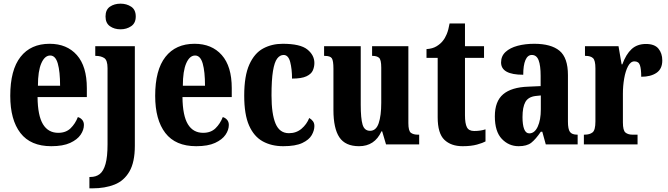

<svg xmlns="http://www.w3.org/2000/svg" viewBox="-20 -788 3648 1048"><path d="M260 10Q147 10 91.5 -62Q36 -134 36 -265Q36 -406 92 -477.5Q148 -549 251 -549Q345 -549 399.5 -487.5Q454 -426 454 -307V-258H185Q186 -157 214.5 -110Q243 -63 298 -63Q340 -63 365.5 -88Q391 -113 405 -149Q419 -145 428.5 -134Q438 -123 438 -106Q438 -79 420 -52.5Q402 -26 363 -8Q324 10 260 10ZM308 -320Q308 -397 295.5 -441Q283 -485 254 -485Q224 -485 205.5 -442.5Q187 -400 187 -320Z M638 -628Q604 -628 580 -645Q556 -662 556 -698Q556 -735 580 -751.5Q604 -768 638 -768Q671 -768 696 -751.5Q721 -735 721 -698Q721 -662 696 -645Q671 -628 638 -628ZM468 240V178H473Q504 178 524.5 162Q545 146 556 107Q567 68 567 -1V-416Q567 -460 548.5 -471.5Q530 -483 503 -483H500V-536H716V8Q716 97 686.5 148Q657 199 605 219.5Q553 240 485 240Z M1051 10Q938 10 882.5 -62Q827 -134 827 -265Q827 -406 883 -477.5Q939 -549 1042 -549Q1136 -549 1190.5 -487.5Q1245 -426 1245 -307V-258H976Q977 -157 1005.5 -110Q1034 -63 1089 -63Q1131 -63 1156.5 -88Q1182 -113 1196 -149Q1210 -145 1219.5 -134Q1229 -123 1229 -106Q1229 -79 1211 -52.5Q1193 -26 1154 -8Q1115 10 1051 10ZM1099 -320Q1099 -397 1086.5 -441Q1074 -485 1045 -485Q1015 -485 996.5 -442.5Q978 -400 978 -320Z M1526 10Q1462 10 1414 -16.5Q1366 -43 1339.5 -103Q1313 -163 1313 -266Q1313 -374 1341 -436Q1369 -498 1416.5 -523.5Q1464 -549 1523 -549Q1619 -549 1657.5 -518Q1696 -487 1696 -444Q1696 -423 1687.5 -403.5Q1679 -384 1652.5 -371.5Q1626 -359 1574 -359Q1574 -411 1564 -449.5Q1554 -488 1528 -488Q1508 -488 1493 -468.5Q1478 -449 1470 -400.5Q1462 -352 1462 -267Q1462 -166 1484 -113.5Q1506 -61 1557 -61Q1597 -61 1625.5 -85Q1654 -109 1668 -144Q1680 -137 1688 -126.5Q1696 -116 1696 -100Q1696 -76 1681.5 -50.5Q1667 -25 1630 -7.5Q1593 10 1526 10Z M1940 10Q1865 10 1832.5 -38.5Q1800 -87 1800 -188V-413Q1800 -456 1791.5 -469.5Q1783 -483 1752 -483H1749V-536H1949V-216Q1949 -142 1959 -108Q1969 -74 2000 -74Q2033 -74 2047 -115.5Q2061 -157 2061 -227V-419Q2061 -463 2048.5 -473Q2036 -483 2014 -483H2011V-536H2209V-116Q2209 -73 2223 -63Q2237 -53 2259 -53H2268V0H2087L2066 -71H2062Q2025 10 1940 10Z M2505 10Q2442 10 2405.5 -25Q2369 -60 2369 -148V-472H2308V-520Q2341 -522 2363 -535.5Q2385 -549 2397 -565Q2409 -579 2418.5 -602Q2428 -625 2434 -660H2518V-536H2622V-472H2518V-159Q2518 -114 2528.5 -93.5Q2539 -73 2568 -73Q2603 -73 2630 -82V-16Q2616 -8 2584 1Q2552 10 2505 10Z M2811 10Q2757 10 2719 -30Q2681 -70 2681 -153Q2681 -235 2726.5 -273.5Q2772 -312 2864 -315L2931 -318V-374Q2931 -430 2920 -459Q2909 -488 2883 -488Q2860 -488 2848 -460Q2836 -432 2836 -380Q2715 -380 2715 -447Q2715 -482 2739.5 -504.5Q2764 -527 2805 -538Q2846 -549 2896 -549Q2988 -549 3034 -511Q3080 -473 3080 -378V-124Q3080 -83 3091 -68Q3102 -53 3130 -53H3133V0H2959L2940 -69H2932Q2904 -28 2880 -9Q2856 10 2811 10ZM2869 -60Q2898 -60 2915 -96.5Q2932 -133 2932 -191V-267L2903 -264Q2863 -259 2847.5 -231Q2832 -203 2832 -149Q2832 -107 2841 -83.5Q2850 -60 2869 -60Z M3167 0V-53H3171Q3199 -53 3214.5 -65.5Q3230 -78 3230 -125V-415Q3230 -459 3216.5 -471Q3203 -483 3177 -483H3173V-536H3356L3373 -437H3377Q3397 -492 3427.5 -520Q3458 -548 3506 -548Q3553 -548 3574 -522.5Q3595 -497 3595 -458Q3595 -412 3563.5 -390.5Q3532 -369 3480 -369Q3480 -411 3473 -432Q3466 -453 3443 -453Q3422 -453 3408 -426.5Q3394 -400 3387 -359.5Q3380 -319 3380 -277V-120Q3380 -76 3394 -64.5Q3408 -53 3432 -53H3460V0Z"/></svg>

Font: Noto Serif Ethiopic ExtraCondensed ExtraBold
Style: Regular
Weight: 800
Width: 2
Designer: Monotype Design Team
Foundry: Monotype Imaging Inc.
Version: Version 2.102; ttfautohint (v1.8.4.7-5d5b)